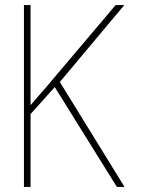

<svg xmlns="http://www.w3.org/2000/svg" viewBox="-20 -734 570 754"><path d="M74 0V-714H100V-321Q115 -339 128 -353.5Q141 -368 159 -389L434 -714H468L215 -412L469 0H439L195 -392L100 -286V0Z"/></svg>

Font: Noto Sans Mono Condensed Thin
Style: Regular
Weight: 100
Width: 3
Designer: Monotype Design Team
Foundry: Monotype Imaging Inc.
Version: Version 2.014; ttfautohint (v1.8.4.7-5d5b)